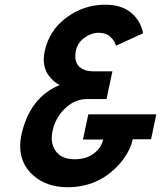

<svg xmlns="http://www.w3.org/2000/svg" viewBox="-20 -762 678 808"><path d="M468.3 -569.8Q462.4 -590.3 444.1 -607.2Q425.8 -624 395 -624Q364.3 -624 335.9 -603.5Q296.9 -576.2 296.9 -524.9Q296.9 -494.6 317.1 -478.3Q337.4 -461.9 370.1 -461.9H453.1L428.2 -345.2H347.2Q295.4 -345.2 254.2 -306.2Q212.9 -267.1 200.7 -209Q197.8 -195.3 197.8 -182.1Q197.8 -142.6 222.2 -117.2Q246.6 -91.8 294.7 -91.8Q342.8 -91.8 374.8 -116Q406.7 -140.1 414.1 -174.8H329.1L351.6 -280.8H637.7L615.7 -175.8H538.6Q526.9 -122.1 481.4 -70.3Q395 25.9 263.7 25.9Q177.7 25.9 121.3 -22.7Q64.9 -71.3 64.9 -147.9Q64.9 -168.9 69.3 -190.9Q103.5 -351.6 231.4 -404.3Q206.5 -415.5 185.3 -443.8Q164.1 -472.2 164.1 -513.7Q164.1 -527.8 168 -545.9Q186.5 -633.8 259.5 -688Q332.5 -742.2 422.9 -742.2Q490.7 -742.2 531 -709Q571.3 -675.8 582.5 -622.1Z"/></svg>

Font: Tuffy
Style: BoldItalic
Weight: 700
Italic angle: -12°
Designer: Thatcher Ulrich, Karoly Barta, Michael Everson
Version: Version 001.271